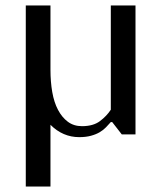

<svg xmlns="http://www.w3.org/2000/svg" viewBox="-20 -490 569 700"><path d="M74 190V-470H164V-235Q164 -192 170.5 -154.5Q177 -117 191.5 -89.5Q206 -62 227.5 -46Q249 -30 279 -30Q320 -30 344.5 -48.5Q369 -67 384 -90V-470H474V0H424L389 -45H384Q376 -36 366.5 -26Q357 -16 343.5 -8Q330 0 311.5 5Q293 10 269 10Q209 10 164 -35V190Z"/></svg>

Font: Philosopher
Style: Regular
Weight: 400
Designer: Jovanny Lemonad
Foundry: Jovanny Lemonad
Version: Version 1.000